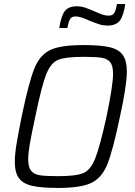

<svg xmlns="http://www.w3.org/2000/svg" viewBox="-20 -918 663 946"><path d="M53 -121Q53 -157 61.5 -209Q70 -261 87 -345Q122 -513 149 -580Q176 -647 227 -671.5Q278 -696 392 -696Q475 -696 520 -685.5Q565 -675 585 -647Q605 -619 605 -565Q605 -498 571 -343Q536 -176 509 -109Q482 -42 430.5 -17Q379 8 266 8Q183 8 138 -2.5Q93 -13 73 -40.5Q53 -68 53 -121ZM505 -344Q537 -498 537 -554Q537 -594 523 -611.5Q509 -629 480.5 -633.5Q452 -638 391 -638Q302 -638 266 -623Q230 -608 207.5 -551Q185 -494 154 -344Q135 -256 127 -209.5Q119 -163 119 -133Q119 -94 133.5 -76.5Q148 -59 176.5 -54.5Q205 -50 266 -50Q354 -50 390 -65Q426 -80 449 -137Q472 -194 505 -344ZM358 -887Q379 -887 399 -880.5Q419 -874 448 -861Q473 -850 486.5 -845.5Q500 -841 516 -841Q534 -841 542.5 -853.5Q551 -866 556 -898H597Q589 -840 570 -816Q551 -792 510 -792Q489 -792 471.5 -797.5Q454 -803 421 -816Q417 -818 402.5 -824Q388 -830 375.5 -833.5Q363 -837 352 -837Q334 -837 326 -825Q318 -813 312 -780H272Q281 -839 299 -863Q317 -887 358 -887Z"/></svg>

Font: Saira Semi Condensed Light
Style: Italic
Weight: 300
Width: 4
Italic angle: -12°
Designer: Hector Gatti with collaboration of the Omnibus-Type team
Foundry: Omnibus-Type
Version: Version 1.001; ttfautohint (v1.8)